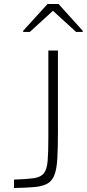

<svg xmlns="http://www.w3.org/2000/svg" viewBox="-20 -941 434 961"><path d="M50 0V-42Q113 -44 148.5 -49Q184 -54 199.5 -73.5Q215 -93 218.5 -136Q222 -179 222 -256V-688H270V-282Q270 -202 267 -149Q264 -96 253 -66.5Q242 -37 219 -23Q196 -9 155 -5Q114 -1 50 0ZM96 -781V-787L218 -921H273L394 -787V-781H361L245 -887L129 -781Z"/></svg>

Font: Saira Expanded ExtraLight
Style: Regular
Weight: 250
Width: 7
Designer: Hector Gatti with collaboration of the Omnibus-Type team
Foundry: Omnibus-Type
Version: Version 1.101